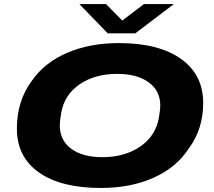

<svg xmlns="http://www.w3.org/2000/svg" viewBox="-20 -912 1053 944"><path d="M835 -892.1 645 -748H509.8L370.1 -892.1H501L581.1 -811L688 -892.1ZM476.1 12.2Q279.8 12.2 171.4 -64.2Q63 -140.6 63 -279.8Q63 -415.5 136.2 -514.2Q198.2 -604 309.8 -652.1Q421.4 -700.2 564.9 -700.2Q760.3 -700.2 869.6 -622.6Q979 -544.9 979 -405.8Q979 -276.9 908.2 -182.1Q847.7 -88.4 734.9 -38.1Q622.1 12.2 476.1 12.2ZM483.9 -139.2Q592.8 -139.2 669.2 -191.4Q745.6 -243.7 761.2 -333Q768.1 -375 768.1 -392.1Q768.1 -465.8 710.9 -507.3Q653.8 -548.8 556.2 -548.8Q447.3 -548.8 371.8 -497.6Q296.4 -446.3 280.8 -356.9Q273.9 -313.5 273.9 -296.9Q273.9 -222.2 330.1 -180.7Q386.2 -139.2 483.9 -139.2Z"/></svg>

Font: Archivo Expanded ExtraBold
Style: Italic
Weight: 800
Width: 7
Italic angle: -10°
Designer: Hector Gatti
Foundry: Omnibus-Type
Version: Version 2.001